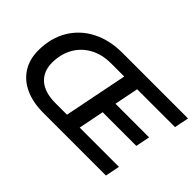

<svg xmlns="http://www.w3.org/2000/svg" viewBox="-107 -1033 1366 1366"><g transform="rotate(45 576.0 -350.0)"><path d="M749 -591 713 -409H1051L1030 -302H691L653 -109H1048L1026 0H395Q290 0 213.5 -35.5Q137 -71 96.5 -136Q56 -201 56 -289Q56 -412 110.5 -505Q165 -598 263.5 -649Q362 -700 491 -700H1152L1130 -591ZM524 -110 620 -590H488Q396 -590 328 -552Q260 -514 223.5 -447.5Q187 -381 187 -297Q187 -209 243.5 -159.5Q300 -110 409 -110Z"/></g></svg>

Font: Montserrat Alternates SemiBold
Style: Italic
Weight: 600
Italic angle: -11.3°
Designer: Julieta Ulanovsky
Foundry: Julieta Ulanovsky
Version: Version 7.200